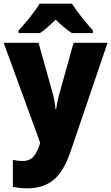

<svg xmlns="http://www.w3.org/2000/svg" viewBox="-20 -786 606 1046"><path d="M372 -766H196C171 -724 115 -655 81 -620V-606H198C227 -625 251 -648 283 -679C315 -648 342 -625 371 -606H486V-620C450 -661 400 -721 372 -766ZM0 -553 199 -8 197 -1C176 59 157 91 102 91C83 91 64 88 50 85V232C70 236 94 240 125 240C254 240 318 176 366 35L566 -553H381L300 -263C294 -240 289 -217 286 -192H282C281 -214 276 -243 271 -264L190 -553Z"/></svg>

Font: Noto Sans Sinhala SemiCondensed Black
Style: Regular
Weight: 900
Width: 4
Designer: Jelle Bosma - Monotype Design Team
Foundry: Monotype Imaging Inc.
Version: Version 2.006